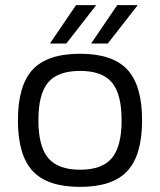

<svg xmlns="http://www.w3.org/2000/svg" viewBox="-20 -720 625 750"><path d="M293 -510Q420 -510 477.5 -448Q535 -386 535 -250Q535 -114 477.5 -52Q420 10 293 10Q165 10 107.5 -52Q50 -114 50 -250Q50 -386 107.5 -448Q165 -510 293 -510ZM130 -250Q130 -148 168.5 -102.5Q207 -57 293 -57Q379 -57 417 -102.5Q455 -148 455 -250Q455 -353 417 -398Q379 -443 293 -443Q206 -443 168 -398Q130 -353 130 -250ZM175 -550 277 -700H356L239 -550ZM336 -550 438 -700H518L401 -550Z"/></svg>

Font: Fivo Sans
Style: Regular
Weight: 400
Designer: Alexander Slobzheninov
Foundry: Alexander Slobzheninov
Version: 1.0